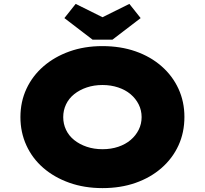

<svg xmlns="http://www.w3.org/2000/svg" viewBox="-20 -957 1053 987"><path d="M507 10Q414 10 336.5 -17.5Q259 -45 202.5 -94Q146 -143 115.5 -210Q85 -277 85 -355Q85 -434 116 -500.5Q147 -567 203.5 -616Q260 -665 337 -692.5Q414 -720 506 -720Q600 -720 677 -693Q754 -666 810.5 -616.5Q867 -567 897.5 -500.5Q928 -434 928 -356Q928 -276 897.5 -209.5Q867 -143 810.5 -93.5Q754 -44 677 -17Q600 10 507 10ZM507 -190Q551 -190 588 -202.5Q625 -215 651.5 -237.5Q678 -260 693 -290Q708 -320 708 -355Q708 -390 693 -420Q678 -450 651.5 -472.5Q625 -495 587.5 -507.5Q550 -520 507 -520Q463 -520 426 -507.5Q389 -495 361.5 -473Q334 -451 319.5 -420.5Q305 -390 305 -355Q305 -320 319.5 -289.5Q334 -259 361.5 -237Q389 -215 426 -202.5Q463 -190 507 -190ZM456 -753 311 -864 369 -937 522 -861H492L645 -937L703 -864L558 -753Z"/></svg>

Font: Lexend Giga Black
Style: Regular
Weight: 900
Designer: Bonnie Shaver-Troup, Thomas Jockin
Foundry: Lexend
Version: Version 1.007